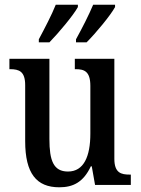

<svg xmlns="http://www.w3.org/2000/svg" viewBox="-20 -786 598 816"><path d="M303 -619V-606H348C388 -646 450 -721 469 -756V-766H376C357 -721 330 -668 303 -619ZM145 -619V-606H190C229 -646 292 -721 311 -756V-766H217C199 -721 171 -668 145 -619ZM232 10C290 10 334 -11 366 -79H370L384 0H536V-44H531C495 -44 466 -51 466 -111V-536H298V-492H301C337 -492 364 -484 364 -421V-218C364 -121 336 -57 269 -57C207 -57 190 -104 190 -195V-536H20V-492H23C62 -492 87 -482 87 -424V-186C87 -49 135 10 232 10Z"/></svg>

Font: Noto Serif Hebrew Condensed Medium
Style: Regular
Weight: 500
Width: 3
Designer: Monotype Design Team
Foundry: Monotype Imaging Inc.
Version: Version 2.004